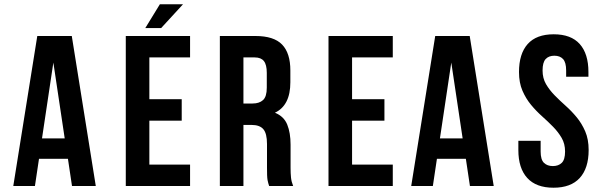

<svg xmlns="http://www.w3.org/2000/svg" viewBox="-20 -868 2847 896"><path d="M427 0H316L297 -127H162L143 0H42L154 -700H315ZM176 -222H282L229 -576Z M677 -405H828V-305H677V-100H867V0H567V-700H867V-600H677ZM834 -848 732 -737H658L726 -848Z M1236 0Q1234 -7 1232 -13Q1230 -19 1228.5 -28Q1227 -37 1226.5 -51Q1226 -65 1226 -86V-196Q1226 -245 1209 -265Q1192 -285 1154 -285H1116V0H1006V-700H1172Q1258 -700 1296.5 -660Q1335 -620 1335 -539V-484Q1335 -376 1263 -342Q1305 -325 1320.5 -286.5Q1336 -248 1336 -193V-85Q1336 -59 1338 -39.5Q1340 -20 1348 0ZM1116 -600V-385H1159Q1190 -385 1207.5 -401Q1225 -417 1225 -459V-528Q1225 -566 1211.5 -583Q1198 -600 1169 -600Z M1623 -405H1774V-305H1623V-100H1813V0H1513V-700H1813V-600H1623Z M2284 0H2173L2154 -127H2019L2000 0H1899L2011 -700H2172ZM2033 -222H2139L2086 -576Z M2402 -532Q2402 -617 2442.5 -662.5Q2483 -708 2564 -708Q2645 -708 2685.5 -662.5Q2726 -617 2726 -532V-510H2622V-539Q2622 -577 2607.5 -592.5Q2593 -608 2567 -608Q2541 -608 2526.5 -592.5Q2512 -577 2512 -539Q2512 -503 2528 -475.5Q2544 -448 2568 -423.5Q2592 -399 2619.5 -374.5Q2647 -350 2671 -321Q2695 -292 2711 -255Q2727 -218 2727 -168Q2727 -83 2685.5 -37.5Q2644 8 2563 8Q2482 8 2440.5 -37.5Q2399 -83 2399 -168V-211H2503V-161Q2503 -123 2518.5 -108Q2534 -93 2560 -93Q2586 -93 2601.5 -108Q2617 -123 2617 -161Q2617 -197 2601 -224.5Q2585 -252 2561 -276.5Q2537 -301 2509.5 -325.5Q2482 -350 2458 -379Q2434 -408 2418 -445Q2402 -482 2402 -532Z"/></svg>

Font: Bebas Neue Bold
Style: Regular
Weight: 700
Designer: Ryoichi Tsunekawa & LGV (GE)
Foundry: Free Software Foundation, Inc.
Version: Version 1.003 August 13, 2016